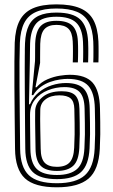

<svg xmlns="http://www.w3.org/2000/svg" viewBox="-20 -828 505 858"><path d="M234.2 9Q134.8 9 91.5 -31Q48.2 -71 47.2 -162.5Q46.2 -240.5 45.5 -311Q44.8 -381.5 44.4 -442.4Q44 -503.2 44.4 -552.6Q44.8 -602 45.8 -637.2Q48.2 -698 67.6 -735.6Q87 -773.2 127.1 -790.9Q167.2 -808.5 232 -808.5Q297 -808.5 337.4 -791.6Q377.8 -774.8 397.4 -738.5Q417 -702.2 419.8 -643.2Q420.2 -632.2 420.4 -621.1Q420.5 -610 420.5 -598.2Q420.5 -586.5 420.4 -574.4Q420.2 -562.2 419.8 -549.2H396.8Q397.2 -561.8 397.4 -573.8Q397.5 -585.8 397.5 -597.4Q397.5 -609 397.4 -620.4Q397.2 -631.8 396.8 -642.5Q394.2 -695.8 376.8 -728.1Q359.2 -760.5 324 -775.2Q288.8 -790 232 -790Q176 -790 140.8 -774.5Q105.5 -759 88.2 -725.2Q71 -691.5 68.8 -636.8Q67.5 -601 67.1 -551.5Q66.8 -502 67.2 -441.1Q67.8 -380.2 68.4 -310.1Q69 -240 70 -162.8Q71 -80.5 109.1 -44.9Q147.2 -9.2 234.2 -9.2Q319.8 -9.2 359.4 -44.9Q399 -80.5 403 -164Q404.8 -199.8 405.1 -226.1Q405.5 -252.5 405 -279.4Q404.5 -306.2 403.8 -343Q402.5 -413.2 374.6 -444.4Q346.8 -475.5 282 -475.5Q267.5 -475.5 247.1 -472.6Q226.8 -469.8 204.5 -462Q182.2 -454.2 162.2 -439.9Q142.2 -425.5 128.5 -402.8H121.8L136.5 -555.5Q136.8 -560.8 136.8 -573.1Q136.8 -585.5 136.9 -601.6Q137 -617.8 137.2 -633.2Q139.5 -689.5 162.2 -712.2Q185 -735 232 -735Q280.8 -735 303.1 -713.6Q325.5 -692.2 328 -644Q328.5 -633.5 328.8 -622.5Q329 -611.5 329 -599.9Q329 -588.2 328.8 -575.6Q328.5 -563 328 -549.2H305.2Q305.5 -562 305.8 -574.2Q306 -586.5 306 -598.2Q306 -610 305.8 -621.4Q305.5 -632.8 305 -643.2Q303 -683 285.5 -699.9Q268 -716.8 232 -716.8Q195.8 -716.8 178.5 -697.6Q161.2 -678.5 159.8 -632.8Q159.5 -618.5 159.4 -600.6Q159.2 -582.8 159.2 -567.8Q159.2 -552.8 159.2 -547L138.5 -438H143.2Q164.2 -462 192.6 -473.9Q221 -485.8 247.9 -489.8Q274.8 -493.8 291.5 -493.8Q363 -493.8 394.1 -458.4Q425.2 -423 426.8 -343.2Q427.2 -309.5 427.9 -282.9Q428.5 -256.2 428.1 -228.5Q427.8 -200.8 426 -162.5Q421.2 -69 375.8 -30Q330.2 9 234.2 9ZM234.2 -27.5Q159.5 -27.5 126.6 -59Q93.8 -90.5 93 -163Q92.5 -192.8 92.2 -237.6Q92 -282.5 91.5 -333.4Q91 -384.2 90.8 -433.2Q90.5 -482.2 90.5 -521.2Q90.5 -560.2 90.8 -580Q91 -585 91 -591.9Q91 -598.8 91 -609.2Q91 -619.8 91.8 -635.5Q94 -684.2 108.9 -714.2Q123.8 -744.2 154 -758Q184.2 -771.8 232 -771.8Q305.8 -771.8 338.1 -741.4Q370.5 -711 373.8 -641.2Q374.5 -627 374.6 -612.6Q374.8 -598.2 374.5 -582.8Q374.2 -567.2 373.8 -549.2H351Q351.5 -560.2 351.6 -572.5Q351.8 -584.8 351.8 -596.9Q351.8 -609 351.5 -620.6Q351.2 -632.2 350.8 -642Q347.5 -702 319.6 -727.6Q291.8 -753.2 232 -753.2Q168.8 -753.2 142.9 -724.4Q117 -695.5 114.5 -634.2Q113.8 -610.5 113.8 -589.8Q113.8 -569 113.5 -560.8L109.5 -362.2H114Q128 -394.5 153.6 -415.5Q179.2 -436.5 211 -446.8Q242.8 -457 275 -457Q331.5 -457 355.6 -430.1Q379.8 -403.2 380.8 -342.5Q381.5 -307.5 382.1 -281.4Q382.8 -255.2 382.4 -228.4Q382 -201.5 380.2 -164.8Q376.5 -90.8 342.2 -59.1Q308 -27.5 234.2 -27.5ZM234.2 -46Q294.8 -46 324.4 -72.8Q354 -99.5 357.2 -165.5Q359 -202 359.4 -227.5Q359.8 -253 359.2 -279.1Q358.8 -305.2 358 -342.2Q357 -394 336.1 -416.4Q315.2 -438.8 268 -438.8Q229.2 -438.8 194 -424.6Q158.8 -410.5 136.5 -383Q114.2 -355.5 114.2 -314.8Q114.2 -289.8 114.5 -266Q114.8 -242.2 115.1 -217.4Q115.5 -192.5 115.8 -163.2Q116.5 -100.2 144.1 -73.1Q171.8 -46 234.2 -46ZM234.2 -64.2Q183.8 -64.2 161.6 -87.4Q139.5 -110.5 138.8 -163.5Q138.2 -207.5 137.4 -249Q136.5 -290.5 137.2 -332.5Q138 -366.2 168.8 -393.2Q199.5 -420.2 256 -420.2Q298.5 -420.2 316.4 -401.8Q334.2 -383.2 335 -341.8Q335.8 -307.5 336.2 -281.1Q336.8 -254.8 336.5 -228.5Q336.2 -202.2 334.5 -167.2Q331.8 -109.8 307.1 -87Q282.5 -64.2 234.2 -64.2ZM234.2 -82.5Q273.2 -82.5 291.4 -102.5Q309.5 -122.5 311.5 -168.2Q313.2 -202.8 313.5 -227.4Q313.8 -252 313.4 -277.9Q313 -303.8 312.2 -341.2Q311.5 -374 295.8 -388Q280 -402 244.8 -402Q207.2 -402 184 -384.4Q160.8 -366.8 160 -338.5Q159 -296.5 160 -252.1Q161 -207.8 161.8 -163.8Q162.2 -119.2 179.6 -100.9Q197 -82.5 234.2 -82.5Z"/></svg>

Font: Big Shoulders Inline Text Thin
Style: Bold
Weight: 700
Version: Version 2.002